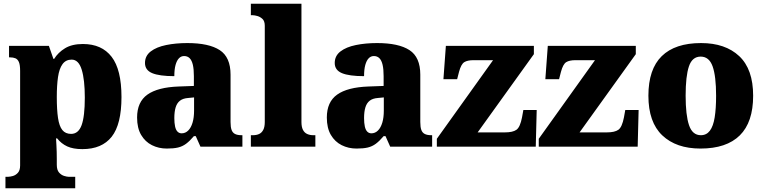

<svg xmlns="http://www.w3.org/2000/svg" viewBox="-20 -780 4067 1021"><path d="M9 221V160H24Q33 160 48 156Q63 152 75 139Q87 126 87 100V-403Q87 -435 80.5 -450Q74 -465 62 -470Q50 -475 33 -475H28V-536H240L264 -467H268Q289 -501 326 -523.5Q363 -546 421 -546Q521 -546 573.5 -478Q626 -410 626 -264Q626 -119 574 -53Q522 13 418 13Q369 13 337.5 -1.5Q306 -16 284 -44H278Q279 -27 280 -9Q281 9 281.5 27.5Q282 46 282 66V96Q282 124 294 137.5Q306 151 321 155.5Q336 160 344 160H380V221ZM358 -68Q397 -68 414 -114.5Q431 -161 431 -261Q431 -356 414.5 -409.5Q398 -463 361 -463Q330 -463 312.5 -439Q295 -415 288.5 -370.5Q282 -326 282 -264Q282 -196 288.5 -152.5Q295 -109 311.5 -88.5Q328 -68 358 -68Z M867 10Q824 10 788 -8Q752 -26 730.5 -62.5Q709 -99 709 -155Q709 -238 764 -277Q819 -316 930 -320L1011 -323V-375Q1011 -412 1005.5 -435.5Q1000 -459 988.5 -470.5Q977 -482 959 -482Q943 -482 931.5 -470Q920 -458 913.5 -434.5Q907 -411 907 -375Q828 -375 789.5 -391Q751 -407 751 -445Q751 -483 781.5 -506.5Q812 -530 863.5 -540.5Q915 -551 976 -551Q1091 -551 1148.5 -513.5Q1206 -476 1206 -383V-131Q1206 -104 1211.5 -89Q1217 -74 1230 -67.5Q1243 -61 1265 -61H1269V0H1046L1021 -56H1011Q989 -30 969.5 -15.5Q950 -1 926.5 4.5Q903 10 867 10ZM946 -71Q966 -71 981 -86Q996 -101 1004 -128Q1012 -155 1012 -191V-262L981 -259Q953 -257 937 -244.5Q921 -232 914 -209Q907 -186 907 -152Q907 -126 911 -107.5Q915 -89 924 -80Q933 -71 946 -71Z M1314 0V-61H1325Q1344 -61 1358 -67.5Q1372 -74 1380 -89.5Q1388 -105 1388 -131V-643Q1388 -668 1375.5 -679.5Q1363 -691 1348 -695Q1333 -699 1325 -699H1314V-760H1583V-131Q1583 -105 1591 -89.5Q1599 -74 1613.5 -67.5Q1628 -61 1646 -61H1657V0Z M1876 10Q1833 10 1797 -8Q1761 -26 1739.5 -62.5Q1718 -99 1718 -155Q1718 -238 1773 -277Q1828 -316 1939 -320L2020 -323V-375Q2020 -412 2014.5 -435.5Q2009 -459 1997.5 -470.5Q1986 -482 1968 -482Q1952 -482 1940.5 -470Q1929 -458 1922.5 -434.5Q1916 -411 1916 -375Q1837 -375 1798.5 -391Q1760 -407 1760 -445Q1760 -483 1790.5 -506.5Q1821 -530 1872.5 -540.5Q1924 -551 1985 -551Q2100 -551 2157.5 -513.5Q2215 -476 2215 -383V-131Q2215 -104 2220.5 -89Q2226 -74 2239 -67.5Q2252 -61 2274 -61H2278V0H2055L2030 -56H2020Q1998 -30 1978.5 -15.5Q1959 -1 1935.5 4.5Q1912 10 1876 10ZM1955 -71Q1975 -71 1990 -86Q2005 -101 2013 -128Q2021 -155 2021 -191V-262L1990 -259Q1962 -257 1946 -244.5Q1930 -232 1923 -209Q1916 -186 1916 -152Q1916 -126 1920 -107.5Q1924 -89 1933 -80Q1942 -71 1955 -71Z M2303 0V-42L2602 -460H2498Q2466 -460 2449 -449.5Q2432 -439 2421 -398L2411 -359H2338L2351 -536H2819V-492L2520 -76H2665Q2707 -76 2726.5 -90Q2746 -104 2756 -156L2763 -195H2834L2829 0Z M2845 0V-42L3144 -460H3040Q3008 -460 2991 -449.5Q2974 -439 2963 -398L2953 -359H2880L2893 -536H3361V-492L3062 -76H3207Q3249 -76 3268.5 -90Q3288 -104 3298 -156L3305 -195H3376L3371 0Z M3705 10Q3576 10 3502 -60Q3428 -130 3428 -271Q3428 -412 3499 -481.5Q3570 -551 3708 -551Q3837 -551 3911 -481.5Q3985 -412 3985 -271Q3985 -130 3914 -60Q3843 10 3705 10ZM3707 -61Q3737 -61 3755 -85Q3773 -109 3780.5 -156Q3788 -203 3788 -271Q3788 -375 3769.5 -427Q3751 -479 3706 -479Q3661 -479 3643.5 -427Q3626 -375 3626 -271Q3626 -168 3644 -114.5Q3662 -61 3707 -61Z"/></svg>

Font: Noto Serif Armenian Black
Style: Regular
Weight: 900
Version: Version 2.007